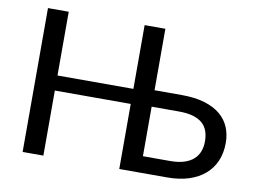

<svg xmlns="http://www.w3.org/2000/svg" viewBox="-77 -831 1246 943"><g transform="rotate(10 546.0 -359.0)"><path d="M675 -411H811Q877 -411 925 -396.5Q973 -382 1004 -356Q1035 -330 1049.8 -294.2Q1064.5 -258.5 1064.5 -216.5Q1064.5 -167 1047.5 -127Q1030.5 -87 998 -58.8Q965.5 -30.5 918.2 -15.2Q871 0 810.5 0H571.5V-324.5H193V0H89.5V-717.5H193V-399.5H571.5V-717.5H675ZM675 -329V-82H810.5Q851.5 -82 880.2 -91.2Q909 -100.5 927.2 -117Q945.5 -133.5 954 -156.2Q962.5 -179 962.5 -206.5Q962.5 -235.5 954.2 -258.2Q946 -281 927.8 -296.8Q909.5 -312.5 880.8 -320.8Q852 -329 811 -329Z"/></g></svg>

Font: Lato Medium
Style: Regular
Weight: 500
Designer: Lukasz Dziedzic
Foundry: tyPoland Lukasz Dziedzic
Version: Version 2.006; 2014-01-15